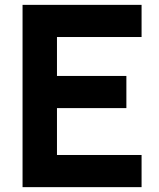

<svg xmlns="http://www.w3.org/2000/svg" viewBox="-20 -770 654 790"><path d="M562.5 -617.7H214.4V-457.5H500V-325.2H214.4V-132.3H562.5V0H72.8V-750H562.5Z"/></svg>

Font: Manrope3 ExtraBold
Style: Bold
Weight: 800
Width: 4
Designer: Mikhail Sharanda
Foundry: Mikhail Sharanda
Version: Version 3.000;PS 003.000;hotconv 1.0.88;makeotf.lib2.5.64775